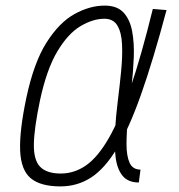

<svg xmlns="http://www.w3.org/2000/svg" viewBox="-20 -652 640 686"><path d="M482 -46 476 0Q437 0 417.5 -24.5Q398 -49 393 -91Q388 -133 391 -185Q394 -237 401 -292.5Q408 -348 413 -400Q418 -452 416 -494Q414 -536 399.5 -560.5Q385 -585 353 -585Q312 -585 267.5 -558.5Q223 -532 185 -468.5Q147 -405 123 -294Q102 -194 101 -137Q100 -80 123.5 -56Q147 -32 197 -32Q246 -32 288 -61.5Q330 -91 369 -159Q408 -227 446.5 -340Q485 -453 526 -620L575 -616Q527 -436 484 -314.5Q441 -193 397.5 -121Q354 -49 305 -17.5Q256 14 196 14Q125 14 90 -15Q55 -44 52 -113.5Q49 -183 74 -302Q101 -429 146.5 -500.5Q192 -572 246.5 -602Q301 -632 354 -632Q398 -632 421 -607.5Q444 -583 452 -541Q460 -499 458 -447Q456 -395 449.5 -339Q443 -283 437.5 -231Q432 -179 432 -137Q432 -95 443 -70.5Q454 -46 482 -46Z"/></svg>

Font: Victor Mono Thin
Style: Italic
Weight: 100
Italic angle: -12°
Monospace: yes
Designer: Rune Bjørnerås
Version: Version 1.561;gftools[0.9.30]